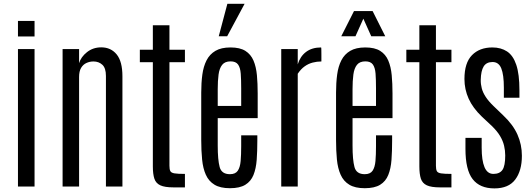

<svg xmlns="http://www.w3.org/2000/svg" viewBox="-20 -994 2830 1023"><path d="M75.7 0V-732.4H164.1V0ZM75.7 -799.8V-882.3H164.1V-799.8Z M313.5 0V-732.4H401.4V-657.2Q411.1 -690.4 443.4 -716.1Q475.6 -741.7 519.5 -741.7Q570.8 -741.7 601.6 -704.1Q632.3 -666.5 632.3 -587.4V0H544.4V-589.4Q544.4 -631.3 525.4 -648.9Q506.3 -666.5 478 -666.5Q458 -666.5 440.4 -658.4Q422.9 -650.4 412.1 -632.3Q401.4 -614.3 401.4 -583.5V0Z M904.8 4.4Q857.9 4.4 834.2 -6.6Q810.5 -17.6 802.5 -42Q794.4 -66.4 794.4 -107.4V-662.6H725.1V-729H794.4V-859.4H882.8V-729H965.3V-662.6H882.8V-110.8Q882.8 -91.8 887.5 -82.5Q892.1 -73.2 909.7 -70.3Q927.2 -67.4 965.3 -67.4V4.4Z M1205.1 8.8Q1153.8 8.8 1123 -9.8Q1092.3 -28.3 1076.9 -62.5Q1061.5 -96.7 1056.9 -143.8Q1052.2 -190.9 1052.2 -248V-501Q1052.2 -552.7 1058.1 -596.4Q1064 -640.1 1080.6 -672.6Q1097.2 -705.1 1127.9 -723.1Q1158.7 -741.2 1208 -741.2Q1258.3 -741.2 1287.4 -722.9Q1316.4 -704.6 1330.6 -671.4Q1344.7 -638.2 1348.9 -593.5Q1353 -548.8 1353 -495.6V-364.7H1140.1V-218.3Q1140.1 -142.1 1150.4 -104Q1160.6 -65.9 1205.1 -65.9Q1234.4 -65.9 1246.8 -84.2Q1259.3 -102.5 1262.2 -136Q1265.1 -169.4 1265.1 -215.8V-272.9H1351.1V-245.1Q1351.1 -188.5 1347.7 -142.1Q1344.2 -95.7 1330.6 -61.8Q1316.9 -27.8 1287.1 -9.5Q1257.3 8.8 1205.1 8.8ZM1140.1 -429.7H1265.1V-522.9Q1265.1 -569.8 1262.7 -601.8Q1260.3 -633.8 1248.3 -650.4Q1236.3 -667 1208.5 -667Q1178.2 -667 1163.6 -648.4Q1148.9 -629.9 1144.5 -596.7Q1140.1 -563.5 1140.1 -519ZM1145.5 -800.8 1191.4 -973.6H1283.2L1190.4 -800.8Z M1478.5 0V-732.4H1566.4V-650.9Q1579.1 -693.4 1610.6 -717.3Q1642.1 -741.2 1690.9 -741.2Q1691.9 -741.2 1692.1 -730Q1692.4 -718.8 1692.4 -703.9Q1692.4 -689 1692.4 -677.7Q1692.4 -666.5 1692.4 -666.5Q1668.9 -666.5 1646.2 -660.6Q1623.5 -654.8 1603.5 -640.6Q1583.5 -626.5 1566.4 -601.1V0Z M1923.3 8.8Q1872.1 8.8 1841.3 -9.8Q1810.5 -28.3 1795.2 -62.5Q1779.8 -96.7 1775.1 -143.8Q1770.5 -190.9 1770.5 -248V-501Q1770.5 -552.7 1776.4 -596.4Q1782.2 -640.1 1798.8 -672.6Q1815.4 -705.1 1846.2 -723.1Q1877 -741.2 1926.3 -741.2Q1976.6 -741.2 2005.6 -722.9Q2034.7 -704.6 2048.8 -671.4Q2063 -638.2 2067.1 -593.5Q2071.3 -548.8 2071.3 -495.6V-364.7H1858.4V-218.3Q1858.4 -142.1 1868.7 -104Q1878.9 -65.9 1923.3 -65.9Q1952.6 -65.9 1965.1 -84.2Q1977.5 -102.5 1980.5 -136Q1983.4 -169.4 1983.4 -215.8V-272.9H2069.3V-245.1Q2069.3 -188.5 2065.9 -142.1Q2062.5 -95.7 2048.8 -61.8Q2035.2 -27.8 2005.4 -9.5Q1975.6 8.8 1923.3 8.8ZM1858.4 -429.7H1983.4V-522.9Q1983.4 -569.8 1981 -601.8Q1978.5 -633.8 1966.6 -650.4Q1954.6 -667 1926.8 -667Q1896.5 -667 1881.8 -648.4Q1867.2 -629.9 1862.8 -596.7Q1858.4 -563.5 1858.4 -519ZM1798.3 -800.8 1866.2 -935.1H1965.3L2032.7 -800.8H1958L1916 -894.5L1874 -800.8Z M2324.7 4.4Q2277.8 4.4 2254.2 -6.6Q2230.5 -17.6 2222.4 -42Q2214.4 -66.4 2214.4 -107.4V-662.6H2145V-729H2214.4V-859.4H2302.7V-729H2385.3V-662.6H2302.7V-110.8Q2302.7 -91.8 2307.4 -82.5Q2312 -73.2 2329.6 -70.3Q2347.2 -67.4 2385.3 -67.4V4.4Z M2614.3 9.8Q2536.6 9.8 2498.3 -39.6Q2460 -88.9 2460 -200.7V-259.3H2546.4V-206.5Q2546.4 -139.2 2561.5 -103.3Q2576.7 -67.4 2608.9 -67.4Q2642.1 -67.4 2657 -88.6Q2671.9 -109.9 2671.9 -165.5Q2671.9 -191.9 2665.8 -217.8Q2659.7 -243.7 2644.3 -269.5Q2628.9 -295.4 2600.6 -322.8L2547.4 -372.6Q2499.5 -418.5 2477.1 -468Q2454.6 -517.6 2454.6 -573.2Q2454.6 -659.2 2494.9 -700.2Q2535.2 -741.2 2603.5 -741.2Q2648.9 -741.2 2681.4 -720Q2713.9 -698.7 2730.7 -648.9Q2747.6 -599.1 2747.6 -512.7V-473.1H2664.6V-527.3Q2664.6 -595.7 2650.9 -629.6Q2637.2 -663.6 2604.5 -663.6Q2571.8 -663.6 2557.1 -640.1Q2542.5 -616.7 2541.5 -568.8Q2541 -545.9 2546.9 -523.4Q2552.7 -501 2567.9 -477.8Q2583 -454.6 2609.9 -428.7L2661.6 -378.9Q2713.4 -330.1 2737.1 -276.9Q2760.7 -223.6 2760.7 -164.1Q2760.7 -84.5 2725.3 -37.4Q2689.9 9.8 2614.3 9.8Z"/></svg>

Font: AntonioLight
Style: Regular
Weight: 300
Designer: Vernon Adams
Foundry: Vernon Adams
Version: Version 1.002